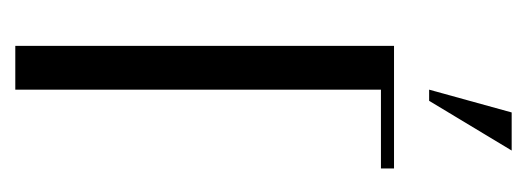

<svg xmlns="http://www.w3.org/2000/svg" viewBox="-239 -450 689 251"><g transform="rotate(90 105.5 -324.5)"><path d="M111.8 -541H97.2L127 -648.9H176.8ZM40 0V-495.1H200.2V-478H97.2V0Z"/></g></svg>

Font: Moniqa Narrow Heading
Style: Regular
Weight: 400
Width: 4
Designer: Rajesh Rajput
Foundry: Rajesh Rajput
Version: Version 1.000